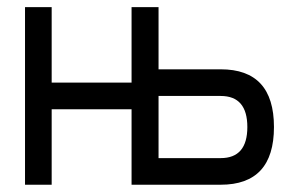

<svg xmlns="http://www.w3.org/2000/svg" viewBox="-20 -508 822 528"><path d="M122.1 -488.3V-280.8H341.8V-488.3H416V-317.4H586.9Q733.4 -317.4 733.4 -158.7Q733.4 0 586.9 0H341.8V-207.5H122.1V0H48.8V-488.3ZM416 -244.1V-73.2H586.9Q660.2 -73.2 660.2 -158.7Q660.2 -244.1 586.9 -244.1Z"/></svg>

Font: Sanitrixie
Style: Regular
Weight: 400
Designer: Jayvee D. Enaguas (Grand Chaos)
Version: Version 1.1 - 6/9/2013